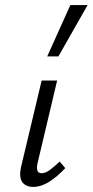

<svg xmlns="http://www.w3.org/2000/svg" viewBox="-20 -731 365 756"><path d="M111 5Q92 5 78.5 -3.5Q65 -12 61 -29.5Q57 -47 63 -74L144 -414H205L128 -89Q124 -71 127 -60Q130 -49 144 -49Q159 -49 176 -61.5Q193 -74 215 -95L237 -69Q204 -34 172.5 -14.5Q141 5 111 5ZM166 -509 257 -711H325L210 -509Z"/></svg>

Font: Ysabeau Infant
Style: Italic
Weight: 400
Italic angle: -12°
Designer: Christian Thalmann (Catharsis Fonts)
Version: Version 2.001;gftools[0.9.30]; featfreeze: ss01,ss02,lnum